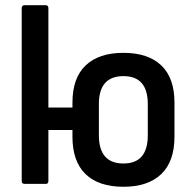

<svg xmlns="http://www.w3.org/2000/svg" viewBox="-20 -703 740 734"><path d="M74 0Q63 0 63 -11V-672Q63 -683 74 -683H155Q165 -683 165 -672V-292H257V-311Q257 -405 307.5 -453Q358 -501 452 -501Q546 -501 596.5 -453Q647 -405 647 -311V-180Q647 -86 596.5 -37.5Q546 11 452 11Q357 11 307 -37.5Q257 -86 257 -180V-206H165V-11Q165 0 155 0ZM452 -78Q545 -78 545 -186V-305Q545 -412 452 -412Q358 -412 358 -305V-186Q358 -78 452 -78Z"/></svg>

Font: Sofia Sans Extra Cond
Style: Bold
Weight: 700
Width: 1
Designer: Botio Nikoltchev, Ani Petrova
Foundry: lettersoup
Version: Version 4.100; ttfautohint (v1.8.3)